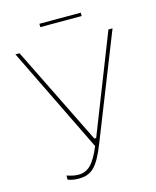

<svg xmlns="http://www.w3.org/2000/svg" viewBox="-122 -905 810 995"><g transform="rotate(-15 283.0 -407.0)"><path d="M186 -803H408V-821H186ZM176 7C243 7 278 -22 325 -142L546 -700H524L317 -173H307L47 -700H25L301 -134C263 -43 230 -13 180 -13C164 -13 145 -16 118 -25V-3C136 4 154 7 176 7Z"/></g></svg>

Font: Fixel Text Thin
Style: Regular
Weight: 100
Width: 4
Designer: AlfaBravo + MacPaw
Foundry: Kyrylo Tkachov, Marchela Mozhyna, Serhii Makarenko, Maria Weinstein, Zakhar Kryvoshyya
Version: Version 1.211